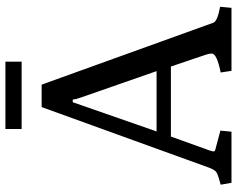

<svg xmlns="http://www.w3.org/2000/svg" viewBox="-103 -773 876 710"><g transform="rotate(-90 335.0 -418.0)"><path d="M14 0 7 -40Q45 -50 53.5 -56Q62 -62 70 -83L294 -702H377L606 -67Q611 -52 665 -42L661 0H428L422 -40Q492 -54 492 -73Q492 -81 488 -94L444 -224H185L134 -82Q130 -70 130 -67Q130 -61 136 -60L207 -41L203 0ZM204 -277H427L329 -558Q322 -579 322 -587H312ZM213 -776V-836H462V-776Z"/></g></svg>

Font: Poly
Style: Regular
Weight: 400
Designer: Jos Nicols Silva Schwarzenberg
Foundry: Jose Nicolas Silva Schwarzenberg
Version: Version 1.001